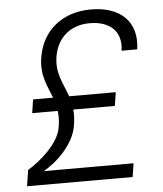

<svg xmlns="http://www.w3.org/2000/svg" viewBox="-53 -786 706 833"><g transform="rotate(-5 300.0 -370.0)"><path d="M31 0H491L500 -59H109C165 -90 244 -162 257 -246C261 -272 262 -294 260 -314H441L450 -373H247C227 -431 196 -475 207 -547C220 -631 279 -681 363 -681C454 -681 503 -631 491 -550H559C576 -668 504 -740 373 -740C249 -740 159 -667 141 -550C129 -472 157 -427 177 -373H90L81 -314H192C195 -293 195 -270 190 -243C180 -175 99 -104 42 -70Z"/></g></svg>

Font: JetBrains Mono ExtraLight
Style: Italic
Weight: 240
Italic angle: -9°
Monospace: yes
Designer: Philipp Nurullin, Konstantin Bulenkov
Foundry: JetBrains
Version: Version 2.305